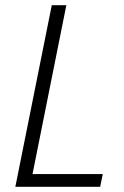

<svg xmlns="http://www.w3.org/2000/svg" viewBox="-20 -718 475 738"><path d="M39 0 179 -698H235L105 -49H375L365 0Z"/></svg>

Font: IBM Plex Sans Condensed Light
Style: Italic
Weight: 300
Width: 3
Italic angle: -11°
Designer: Mike Abbink, Paul van der Laan, Pieter van Rosmalen
Foundry: Bold Monday
Version: Version 1.3